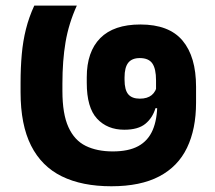

<svg xmlns="http://www.w3.org/2000/svg" viewBox="-20 -652 768 686"><path d="M102.5 -632Q83.5 -591 72.8 -548.2Q62 -505.5 57.8 -458Q53.5 -410.5 53.5 -356.5V-322.5Q53.5 -206 91 -131.8Q128.5 -57.5 200.8 -22Q273 13.5 378 13.5Q482 13.5 549 -21.8Q616 -57 648.2 -124Q680.5 -191 680.5 -285.5V-342Q680.5 -449.5 632.2 -507Q584 -564.5 481.5 -564.5Q386.5 -564.5 338.2 -515.8Q290 -467 290 -376V-356Q290 -267.5 326.8 -228Q363.5 -188.5 424 -188.5Q473.5 -188.5 499.2 -209.5Q525 -230.5 535.5 -265.5H547.5L542 -349.5Q537.5 -325 522 -312.2Q506.5 -299.5 479.5 -299.5Q451.5 -299.5 438.2 -315.2Q425 -331 425 -367V-375.5Q425 -411 438.2 -427.8Q451.5 -444.5 479.5 -444.5Q511 -444.5 524.2 -425.5Q537.5 -406.5 537.5 -365V-312.5L542 -295.5V-282.5Q542 -225.5 525.5 -187.2Q509 -149 474.2 -130Q439.5 -111 383 -111Q326.5 -111 286.2 -130.8Q246 -150.5 224.5 -197.8Q203 -245 203 -326.5V-353.5Q203 -435 214.2 -501.5Q225.5 -568 254.5 -632Z"/></svg>

Font: Anek Devanagari Medium
Style: Bold
Weight: 700
Version: Version 1.003